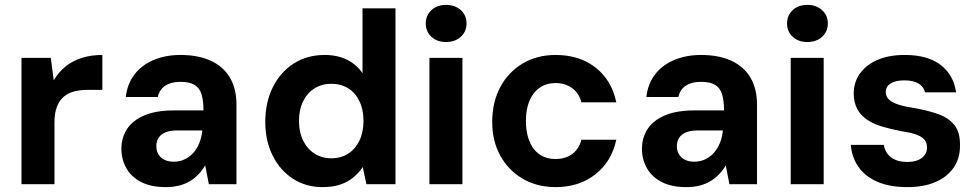

<svg xmlns="http://www.w3.org/2000/svg" viewBox="-20 -754 4000 786"><path d="M68 0V-517H188L200 -425Q220 -459 248.5 -482Q277 -505 315 -517Q353 -529 399 -529V-386H337Q309 -386 284.5 -380Q260 -374 241.5 -358.5Q223 -343 213 -317Q203 -291 203 -252V0Z M659 12Q598 12 557.5 -9Q517 -30 497 -66Q477 -102 477 -144Q477 -191 500.5 -226.5Q524 -262 572 -282Q620 -302 691 -302H813Q813 -342 805 -368Q797 -394 776.5 -406.5Q756 -419 718 -419Q681 -419 657 -403.5Q633 -388 626 -357H495Q501 -410 530 -448.5Q559 -487 608 -508Q657 -529 719 -529Q791 -529 842.5 -505.5Q894 -482 921 -436.5Q948 -391 948 -326V0H835L820 -77Q809 -58 793.5 -41.5Q778 -25 758.5 -13Q739 -1 714 5.5Q689 12 659 12ZM691 -92Q716 -92 736.5 -102Q757 -112 772 -129Q787 -146 796 -168.5Q805 -191 808 -217V-220H706Q676 -220 657 -212Q638 -204 629 -189.5Q620 -175 620 -156Q620 -136 629 -121.5Q638 -107 654 -99.5Q670 -92 691 -92Z M1300 12Q1232 12 1179 -22.5Q1126 -57 1096 -117.5Q1066 -178 1066 -255Q1066 -335 1097 -397Q1128 -459 1182.5 -494Q1237 -529 1309 -529Q1361 -529 1400.5 -509.5Q1440 -490 1464 -454V-720H1599V0H1480L1465 -70Q1450 -48 1428 -29Q1406 -10 1374.5 1Q1343 12 1300 12ZM1336 -106Q1376 -106 1405.5 -125Q1435 -144 1451.5 -178.5Q1468 -213 1468 -259Q1468 -305 1451.5 -339.5Q1435 -374 1405.5 -392.5Q1376 -411 1336 -411Q1298 -411 1268 -392.5Q1238 -374 1221 -339.5Q1204 -305 1204 -259Q1204 -213 1221 -178.5Q1238 -144 1268 -125Q1298 -106 1336 -106Z M1738 0V-517H1873V0ZM1806 -582Q1769 -582 1746 -603.5Q1723 -625 1723 -658Q1723 -691 1746 -712.5Q1769 -734 1806 -734Q1843 -734 1866.5 -712.5Q1890 -691 1890 -658Q1890 -625 1866.5 -603.5Q1843 -582 1806 -582Z M2255 12Q2178 12 2119.5 -22.5Q2061 -57 2028 -117Q1995 -177 1995 -254Q1995 -336 2028 -397.5Q2061 -459 2119.5 -494Q2178 -529 2255 -529Q2352 -529 2418 -477.5Q2484 -426 2503 -335H2360Q2351 -372 2322.5 -393Q2294 -414 2254 -414Q2217 -414 2189.5 -395Q2162 -376 2147.5 -341.5Q2133 -307 2133 -259Q2133 -222 2141.5 -193Q2150 -164 2165.5 -144Q2181 -124 2203.5 -113.5Q2226 -103 2254 -103Q2281 -103 2302.5 -112Q2324 -121 2339 -139Q2354 -157 2360 -182H2503Q2484 -93 2417.5 -40.5Q2351 12 2255 12Z M2790 12Q2729 12 2688.5 -9Q2648 -30 2628 -66Q2608 -102 2608 -144Q2608 -191 2631.5 -226.5Q2655 -262 2703 -282Q2751 -302 2822 -302H2944Q2944 -342 2936 -368Q2928 -394 2907.5 -406.5Q2887 -419 2849 -419Q2812 -419 2788 -403.5Q2764 -388 2757 -357H2626Q2632 -410 2661 -448.5Q2690 -487 2739 -508Q2788 -529 2850 -529Q2922 -529 2973.5 -505.5Q3025 -482 3052 -436.5Q3079 -391 3079 -326V0H2966L2951 -77Q2940 -58 2924.5 -41.5Q2909 -25 2889.5 -13Q2870 -1 2845 5.5Q2820 12 2790 12ZM2822 -92Q2847 -92 2867.5 -102Q2888 -112 2903 -129Q2918 -146 2927 -168.5Q2936 -191 2939 -217V-220H2837Q2807 -220 2788 -212Q2769 -204 2760 -189.5Q2751 -175 2751 -156Q2751 -136 2760 -121.5Q2769 -107 2785 -99.5Q2801 -92 2822 -92Z M3217 0V-517H3352V0ZM3285 -582Q3248 -582 3225 -603.5Q3202 -625 3202 -658Q3202 -691 3225 -712.5Q3248 -734 3285 -734Q3322 -734 3345.5 -712.5Q3369 -691 3369 -658Q3369 -625 3345.5 -603.5Q3322 -582 3285 -582Z M3695 12Q3621 12 3570.5 -10.5Q3520 -33 3493.5 -72Q3467 -111 3463 -161H3598Q3601 -142 3612 -126Q3623 -110 3643.5 -100.5Q3664 -91 3693 -91Q3720 -91 3738 -98.5Q3756 -106 3765.5 -119.5Q3775 -133 3775 -149Q3775 -172 3762.5 -184.5Q3750 -197 3727 -204.5Q3704 -212 3670 -217Q3628 -225 3592.5 -235.5Q3557 -246 3530.5 -263.5Q3504 -281 3489.5 -307.5Q3475 -334 3475 -372Q3475 -417 3500 -452.5Q3525 -488 3571.5 -508.5Q3618 -529 3684 -529Q3778 -529 3831 -488Q3884 -447 3894 -376H3767Q3761 -400 3739.5 -412.5Q3718 -425 3683 -425Q3645 -425 3625.5 -412Q3606 -399 3606 -377Q3606 -362 3616 -350Q3626 -338 3649 -329Q3672 -320 3710 -314Q3776 -303 3820.5 -287Q3865 -271 3888 -241Q3911 -211 3910 -157Q3910 -105 3883.5 -67Q3857 -29 3809 -8.5Q3761 12 3695 12Z"/></svg>

Font: DM Sans 11pt
Style: Bold
Weight: 700
Version: Version 4.004;gftools[0.9.30]